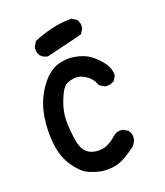

<svg xmlns="http://www.w3.org/2000/svg" viewBox="-101 -742 703 816"><g transform="rotate(-15 250.0 -334.0)"><path d="M69.3 -258.3Q69.3 -327.1 89.8 -377.9Q106.4 -419.9 132.3 -451.7Q159.2 -483.9 193.8 -495.1Q220.7 -503.9 246.1 -503.9Q252.9 -503.9 259.8 -503.4Q301.8 -499.5 328.1 -483.9Q347.7 -472.7 371.1 -450.2Q402.8 -419.4 404.8 -384.3V-382.8L394 -360.8Q384.3 -353.5 375.5 -351.1Q366.7 -348.6 361.1 -348.6Q355.5 -348.6 351.1 -349.1L329.1 -360.4Q320.8 -378.4 309.1 -390.1Q299.8 -399.9 286.1 -406.7Q265.6 -417.5 247.6 -417.5Q242.2 -417.5 236.8 -416.5Q213.9 -412.1 198.7 -401.9Q184.1 -392.1 171.9 -356.2Q159.7 -320.3 156.7 -291.5Q155.3 -279.3 155.3 -272Q155.3 -250 157.7 -232.9Q161.6 -203.1 168.2 -173.3Q174.8 -143.6 185.5 -125Q195.3 -107.9 215.3 -98.6Q229 -92.3 248.5 -92.3Q257.3 -92.3 267.6 -93.8Q299.3 -97.7 338.9 -139.6Q338.9 -139.6 339.4 -139.6Q352.5 -151.4 372.1 -151.4Q375 -151.4 379.4 -150.9L400.9 -140.1L401.4 -139.2Q413.6 -125.5 413.6 -106.9Q413.6 -101.6 412.6 -95.2L401.9 -72.8Q345.7 -22.5 313 -12.7Q286.1 -3.9 254.9 -3.9Q245.6 -3.9 241.7 -4.4Q211.4 -8.3 184.6 -18.6Q156.7 -28.8 123.8 -68.4Q90.8 -107.9 78.6 -167Q69.3 -213.4 69.3 -258.3ZM107.4 -581.1Q107.4 -584 107.9 -588.4L119.1 -611.3Q158.2 -631.8 199.7 -645.5Q241.2 -659.7 289.1 -663.6L311 -652.8L311.5 -651.9Q323.2 -638.7 323.2 -619.1Q323.2 -616.2 322.8 -611.8L311.5 -589.4Q270.5 -574.2 231 -561.5Q191.4 -548.8 150.9 -534.7Q132.3 -536.6 119.1 -547.9Q107.4 -561.5 107.4 -581.1Z"/></g></svg>

Font: Bakudai
Style: Medium
Weight: 500
Version: Version 1.48